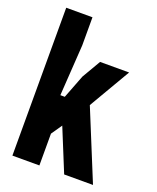

<svg xmlns="http://www.w3.org/2000/svg" viewBox="-147 -888 800 976"><g transform="rotate(20 253.0 -400.0)"><path d="M40 0V-800H182V-648L164 -372H188L237 -499L296 -600H453L322 -376L476 0H320L226 -230L186 -172V0Z"/></g></svg>

Font: Big Shoulders Text Black
Style: Regular
Weight: 900
Designer: Patric King
Foundry: XO Type Co
Version: Version 1.000; ttfautohint (v1.8.2)